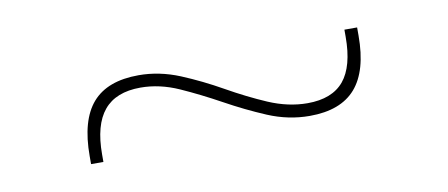

<svg xmlns="http://www.w3.org/2000/svg" viewBox="-29 -418 590 253"><g transform="rotate(-10 266.0 -292.0)"><path d="M373 -246Q344.5 -246 317.2 -257.5Q290 -269 263.2 -283.8Q236.5 -298.5 210.8 -310Q185 -321.5 159.5 -321.5Q126.5 -321.5 110.5 -302.2Q94.5 -283 94.5 -243.5V-233.5H78V-244Q78 -292 98 -315Q118 -338 160 -338Q187.5 -338 214.8 -326.8Q242 -315.5 268.5 -300.5Q295 -285.5 321.2 -274.2Q347.5 -263 373 -263Q406 -263 421.8 -282Q437.5 -301 437.5 -340.5V-350H454.5V-339Q454.5 -292 434.5 -269Q414.5 -246 373 -246Z"/></g></svg>

Font: Anek Kannada Medium Thin
Style: Regular
Weight: 250
Version: Version 1.003